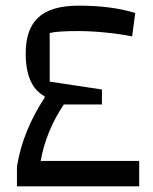

<svg xmlns="http://www.w3.org/2000/svg" viewBox="-20 -660 543 680"><path d="M473 -90V0H40V-70Q60 -195 138 -314V-319Q71 -355 71 -471Q71 -557 116 -598.5Q161 -640 259 -640Q375 -640 459 -614L448 -531Q404 -540 352 -545Q300 -550 255 -550Q183 -550 156 -543V-371L341 -343V-290H206Q143 -196 124 -90Z"/></svg>

Font: Changa
Style: Regular
Weight: 400
Designer: Eduardo Rodriguez Tunni
Foundry: Eduardo Rodriguez Tunni
Version: Version 2.002; ttfautohint (v1.5.10-5e6f)